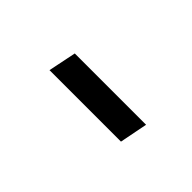

<svg xmlns="http://www.w3.org/2000/svg" viewBox="18 -820 449 449"><g transform="rotate(45 243.0 -595.5)"><path d="M123 -561 137.2 -630.4H373L359.4 -561Z"/></g></svg>

Font: Open Sans
Style: Italic
Weight: 400
Italic angle: -12°
Designer: Monotype Design Team
Foundry: Monotype Imaging Inc.
Version: Version 3.000; ttfautohint (v1.8.4)